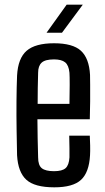

<svg xmlns="http://www.w3.org/2000/svg" viewBox="-20 -793 447 821"><path d="M276 -213H364Q365 -197 365.5 -171Q366 -145 365 -129Q361 -56 326.5 -24Q292 8 212 8Q128 8 92.5 -24.5Q57 -57 53 -129Q52 -175 51 -236.5Q50 -298 50.5 -360Q51 -422 53 -470Q57 -544 94 -576Q131 -608 211 -608Q291 -608 326 -576Q361 -544 365 -473Q365 -462 365.5 -430.5Q366 -399 365.5 -359Q365 -319 364 -283H140Q140 -243 141 -202Q142 -161 143 -120Q143 -86 159 -73.5Q175 -61 211 -61Q246 -61 260.5 -74Q275 -87 277 -120Q277 -135 277 -160Q277 -185 276 -213ZM211 -539Q173 -539 158 -525Q143 -511 143 -482Q142 -449 141.5 -416.5Q141 -384 141 -349H277Q278 -391 278 -429.5Q278 -468 277 -482Q274 -514 258.5 -526.5Q243 -539 211 -539ZM179 -653 265 -773H334L245 -653Z"/></svg>

Font: Big Shoulders Text Medium
Style: Regular
Weight: 500
Designer: Patric King
Foundry: XO Type Co
Version: Version 1.000; ttfautohint (v1.8.2)